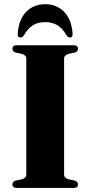

<svg xmlns="http://www.w3.org/2000/svg" viewBox="-20 -922 444 942"><path d="M294.5 -65.5Q294.5 -48 318 -42L346.5 -36Q362.5 -31 362.5 -17Q362.5 0 340.5 0H63Q41 0 41 -17Q41 -31 57 -36L85.5 -42Q109 -48 109 -65.5V-634.5Q109 -652 85.5 -658L57 -664Q41 -669 41 -683Q41 -700 63 -700H340.5Q362.5 -700 362.5 -683Q362.5 -669 346.5 -664L318 -658Q294.5 -652 294.5 -634.5ZM202 -813.5Q164.5 -813.5 140 -797.2Q115.5 -781 97.5 -749Q89.5 -738 81 -738Q65 -738 67 -758.5Q72.5 -828.5 109.5 -865Q146.5 -901.5 202 -901.5Q256.5 -901.5 293.5 -865Q330.5 -828.5 336 -758.5Q338 -738 322 -738Q313.5 -738 306 -749Q287 -783 261.5 -798.2Q236 -813.5 202 -813.5Z"/></svg>

Font: Fraunces 72pt S000
Style: Bold
Weight: 700
Version: Version 1.000; ttfautohint (v1.8.3)